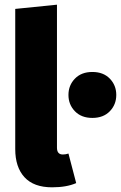

<svg xmlns="http://www.w3.org/2000/svg" viewBox="-20 -781 516 819"><path d="M202 18Q124 18 84.5 -25Q45 -68 45 -145V-743L223 -761V-151Q223 -122 248 -122Q260 -122 272 -126L305 0Q264 18 202 18ZM374 -278Q327 -278 299.5 -306.5Q272 -335 272 -376Q272 -417 299.5 -445.5Q327 -474 374 -474Q421 -474 448.5 -445.5Q476 -417 476 -376Q476 -335 448.5 -306.5Q421 -278 374 -278Z"/></svg>

Font: Trujillo ExtraBold
Style: Regular
Weight: 800
Designer: Fira Sans original fonts by bBox Type GmbH, Carrois Corporate GbR, & Edenspiekermann AG / Changes by Cristiano Sobral
Foundry: Fira Sans original fonts by bBox Type GmbH, Carrois Corporate GbR, & Edenspiekermann AG / Changes by Cristiano Sobral
Version: Version 4.301;July 28, 2020;FontCreator 13.0.0.2655 64-bit